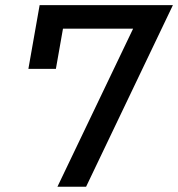

<svg xmlns="http://www.w3.org/2000/svg" viewBox="-20 -713 680 733"><path d="M199.2 0 531.2 -693.4H640.1L308.6 0ZM88.4 -450.2 131.3 -693.4H236.3L193.4 -450.2ZM120.6 -603.5 131.3 -693.4H640.1L554.7 -603.5Z"/></svg>

Font: Cascadia Code
Style: Italic
Weight: 400
Italic angle: -10°
Designer: Aaron Bell
Foundry: Saja Typeworks
Version: Version 2407.024